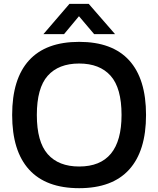

<svg xmlns="http://www.w3.org/2000/svg" viewBox="-20 -961 820 995"><path d="M170.9 -365.2Q170.9 -226.1 227.3 -162.1Q283.7 -98.1 390.1 -98.1Q609.9 -98.1 609.9 -365.2Q609.9 -504.9 553.2 -568.4Q496.6 -631.8 390.1 -631.8Q283.7 -631.8 227.3 -568.4Q170.9 -504.9 170.9 -365.2ZM43 -365.2Q43 -552.2 130.4 -648.2Q217.8 -744.1 390.1 -744.1Q562 -744.1 649.4 -648.2Q736.8 -552.2 736.8 -365.2Q736.8 -178.7 649.4 -82.3Q562 14.2 390.1 14.2Q218.3 14.2 130.6 -82.3Q43 -178.7 43 -365.2ZM205.1 -784.2 339.8 -940.9H439.9L576.2 -784.2H467.8L389.2 -877L312 -784.2Z"/></svg>

Font: Nacelle SemiBold
Style: Regular
Weight: 600
Designer: Sora Sagano
Foundry: Sora Sagano
Version: Version 1.000;FEAKit 1.0